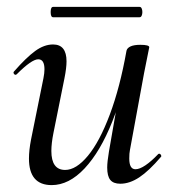

<svg xmlns="http://www.w3.org/2000/svg" viewBox="-20 -524 508 557"><path d="M64 -64Q64 -88 70 -119L106 -297Q109 -312 109 -323Q109 -352 91 -352Q72 -352 29 -309Q27 -307 25 -307Q22 -307 20 -310.5Q18 -314 21 -317Q56 -357 82 -376Q108 -395 134 -395Q173 -395 173 -346Q173 -327 167 -297L135 -138Q129 -108 129 -86Q129 -31 169 -31Q201 -31 235 -72Q269 -113 298.5 -191.5Q328 -270 347 -377L361 -376Q341 -260 306 -172Q271 -84 225.5 -35.5Q180 13 130 13Q64 13 64 -64ZM291 -38Q291 -54 296 -84L347 -377Q349 -385 359 -389.5Q369 -394 387 -394Q413 -394 413 -387L409 -367Q400 -324 398 -312L357 -89Q355 -80 355 -64Q355 -33 373 -33Q385 -33 402 -44.5Q419 -56 439 -77Q440 -78 442 -78Q445 -78 447 -74.5Q449 -71 447 -69Q412 -28 384 -9.5Q356 9 329 9Q309 9 300 -2Q291 -13 291 -38ZM127 -489Q127 -504 134 -504H385Q389 -504 391 -499.5Q393 -495 393 -489Q393 -483 391 -478.5Q389 -474 385 -474H134Q127 -474 127 -489Z"/></svg>

Font: Cormorant Infant Medium
Style: Italic
Weight: 500
Italic angle: -10°
Designer: Christian Thalmann (Catharsis Fonts)
Foundry: Catharsis Fonts
Version: Version 4.000